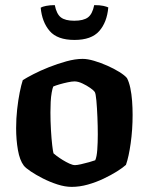

<svg xmlns="http://www.w3.org/2000/svg" viewBox="-20 -730 581 750"><path d="M260 0Q234 0 204.5 -9.5Q175 -19 147.5 -33Q120 -47 100 -60.5Q80 -74 73 -83Q57 -104 50 -144Q43 -184 43 -229Q43 -267 47 -303Q51 -339 57 -369Q63 -399 69 -417Q83 -426 110 -440Q137 -454 171 -467.5Q205 -481 239.5 -490.5Q274 -500 303 -500Q322 -500 347.5 -492.5Q373 -485 399 -473.5Q425 -462 446 -449Q467 -436 476 -425Q484 -410 489 -386.5Q494 -363 496 -335.5Q498 -308 498 -281Q498 -224 490.5 -170.5Q483 -117 472 -86Q460 -75 437 -60.5Q414 -46 384.5 -32Q355 -18 323 -9Q291 0 260 0ZM273 -85Q281 -85 296.5 -88.5Q312 -92 328 -96.5Q344 -101 352 -104Q358 -117 360 -145.5Q362 -174 362 -205Q362 -237 360.5 -273Q359 -309 356.5 -337Q354 -365 350 -371Q346 -377 332.5 -386.5Q319 -396 302 -404Q285 -412 271 -412Q261 -412 244.5 -408.5Q228 -405 212.5 -400.5Q197 -396 188 -392Q185 -385 182 -368.5Q179 -352 178 -332Q177 -312 177 -291Q177 -257 179 -222.5Q181 -188 184 -162.5Q187 -137 189 -131Q192 -128 202 -120.5Q212 -113 225 -105Q238 -97 251 -91Q264 -85 273 -85ZM271 -574Q204 -574 174 -609Q144 -644 139 -700Q145 -704 160 -707Q175 -710 194 -710Q201 -675 218 -662Q235 -649 270 -649Q306 -649 323.5 -662Q341 -675 348 -710Q371 -710 384 -707Q397 -704 403 -701Q398 -643 367.5 -608.5Q337 -574 271 -574Z"/></svg>

Font: Texturina 12pt
Style: Bold
Weight: 700
Designer: Guillermo Torres Carreño
Foundry: Omnibus-Type
Version: Version 1.002